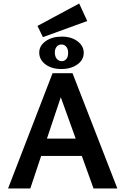

<svg xmlns="http://www.w3.org/2000/svg" viewBox="-20 -1076 716 1096"><path d="M225 -864 194 -928 432 -1056 478 -956ZM333 -867Q387 -867 422.5 -840.5Q458 -814 458 -774Q458 -734 421.5 -708Q385 -682 330 -682Q275 -682 239.5 -708.5Q204 -735 204 -776Q204 -815 240.5 -841Q277 -867 333 -867ZM331 -822Q314 -822 303.5 -809.5Q293 -797 293 -776Q293 -754 304 -740.5Q315 -727 332 -727Q349 -727 359 -739.5Q369 -752 369 -774Q369 -796 358.5 -809Q348 -822 331 -822ZM447 -186H215L153 0H26L280 -658H394L650 0H514ZM412 -285 327 -521 248 -285Z"/></svg>

Font: Ysabeau Infant
Style: Bold
Weight: 700
Designer: Christian Thalmann (Catharsis Fonts)
Version: Version 0.003